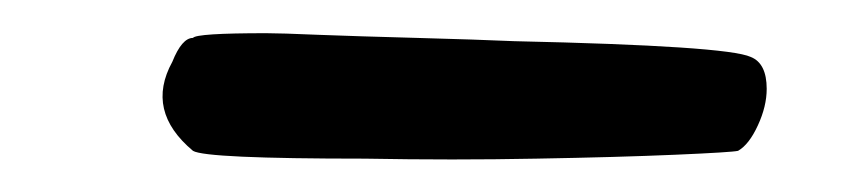

<svg xmlns="http://www.w3.org/2000/svg" viewBox="-20 -370 524 118"><path d="M98.6 -346.7Q100.6 -349.6 143.6 -349.6Q152.3 -349.6 175.8 -348.6Q199.2 -347.7 236.3 -346.7Q273.4 -345.7 295.9 -344.7Q426.8 -341.8 441.4 -335Q451.2 -331.1 451.2 -315.4Q451.2 -304.7 445.8 -293Q440.4 -281.2 433.6 -277.3Q429.7 -276.4 395 -274.9Q360.4 -273.4 309.6 -272.5Q258.8 -271.5 204.1 -272.5Q106.4 -272.5 98.6 -277.3Q69.3 -301.8 85.9 -332Q91.8 -346.7 98.6 -346.7Z"/></svg>

Font: JasonHandwriting1
Style: Regular
Weight: 400
Version: Version 1.48.20